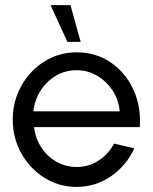

<svg xmlns="http://www.w3.org/2000/svg" viewBox="-20 -719 598 752"><path d="M280 13Q211 13 154.2 -22.5Q97.5 -58 63.8 -117.8Q30 -177.5 30 -250Q30 -323 63.8 -383Q97.5 -443 154.2 -478.5Q211 -514 280 -514Q355 -514 412.8 -475Q470.5 -436 501.8 -369.5Q533 -303 527.5 -221H113Q119 -176.5 142 -141.2Q165 -106 200.8 -85.8Q236.5 -65.5 280 -65Q327 -65 365.2 -89.5Q403.5 -114 427 -156.5L506 -138Q476 -71.5 415.5 -29.2Q355 13 280 13ZM110.5 -283H449Q445 -327 421.5 -363.5Q398 -400 361 -422Q324 -444 280 -444Q236 -444 199.2 -422.5Q162.5 -401 139.2 -364.5Q116 -328 110.5 -283ZM178 -699H256L296 -555H244Z"/></svg>

Font: Urbanist
Style: Regular
Weight: 400
Designer: Corey Hu
Foundry: Corey Hu
Version: Version 1.330; ttfautohint (v1.8.4.7-5d5b)